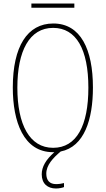

<svg xmlns="http://www.w3.org/2000/svg" viewBox="-20 -858 603 1095"><path d="M159 -814H404V-838H159ZM283 10C285 10 287 10 290 10C241 53 218 94 218 136C218 190 252 217 299 217C318 217 335 213 345 209V186C335 189 317 192 300 192C263 192 244 171 244 132C244 84 282 43 326 6C461 -21 510 -177 510 -359C510 -576 440 -724 284 -724C136 -724 53 -593 53 -359C53 -164 114 10 283 10ZM283 -15C149 -15 79 -147 79 -358C79 -568 148 -699 283 -699C415 -699 484 -576 484 -358C484 -142 417 -15 283 -15Z"/></svg>

Font: Noto Sans Mono SemiCondensed Thin
Style: Regular
Weight: 100
Width: 4
Designer: Monotype Design Team
Foundry: Monotype Imaging Inc.
Version: Version 2.014